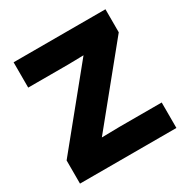

<svg xmlns="http://www.w3.org/2000/svg" viewBox="-177 -893 1070 1097"><g transform="rotate(-30 358.0 -345.0)"><path d="M40 50V-103L424 -575L324 -573H58V-740H664V-588L280 -116L397 -118H676V50Z"/></g></svg>

Font: OA Gothic ExtraBold
Style: Regular
Weight: 800
Designer: Choi Chi-young, Lee Jaesang, Lee Juhyun, Han Dohee
Foundry: DDUNGSANG CORP.
Version: Version 1.000;Build 20210203